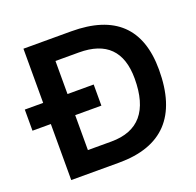

<svg xmlns="http://www.w3.org/2000/svg" viewBox="-147 -828 981 959"><g transform="rotate(-20 343.5 -349.0)"><path d="M73.2 -410.2V-698.2H327.1Q673.8 -698.2 673.8 -368.2Q673.8 0 327.1 0H73.2V-297.9H-24.4V-410.2ZM202.6 -410.2H341.8V-297.9H202.6V-112.3H327.1Q544.4 -112.3 544.4 -368.2Q544.4 -585.9 327.1 -585.9H202.6Z"/></g></svg>

Font: Voltera
Style: Bold
Weight: 700
Designer: Bernd Montag
Version: Version 1.301